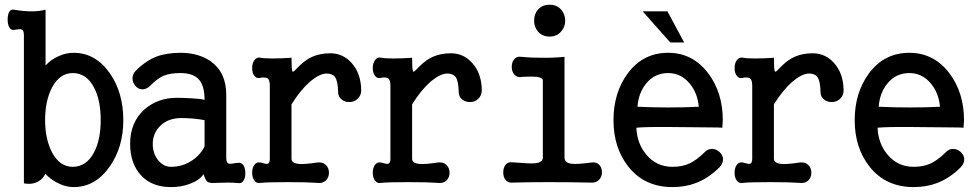

<svg xmlns="http://www.w3.org/2000/svg" viewBox="-20 -758 4040 796"><path d="M79.1 -611.3V2Q113.3 8.8 138.7 -5.9Q158.2 -16.6 168 -37.1Q195.3 -8.8 230.5 5.9Q257.8 17.6 285.2 17.6Q376 17.6 435.5 -68.4Q491.2 -148.4 491.2 -259.8Q491.2 -374 435.5 -454.1Q376 -539.1 285.2 -539.1Q253.9 -539.1 223.6 -525.4Q191.4 -511.7 168.9 -486.3V-717.8Q142.6 -710.9 110.4 -710.9Q78.1 -710.9 38.1 -717.8Q25.4 -720.7 17.6 -708Q11.7 -695.3 11.7 -676.8Q11.7 -658.2 17.6 -646.5Q25.4 -631.8 38.1 -633.8L43 -634.8Q65.4 -638.7 70.3 -635.7Q79.1 -631.8 79.1 -611.3ZM281.2 -455.1Q337.9 -455.1 369.1 -396.5Q397.5 -343.8 397.5 -259.8Q397.5 -177.7 369.1 -125Q337.9 -66.4 281.2 -66.4Q228.5 -66.4 196.3 -125Q167 -180.7 167 -259.8Q167 -340.8 196.3 -396.5Q228.5 -455.1 281.2 -455.1Z M824.2 -36.1Q826.2 -26.4 832 -15.6Q836.9 -4.9 844.7 -2L858.4 1L882.8 0Q912.1 -1 925.8 -1Q948.2 -1 967.8 1Q981.4 3.9 990.2 -9.8Q997.1 -21.5 997.1 -40Q997.1 -58.6 990.2 -71.3Q981.4 -85 967.8 -83L957 -82Q932.6 -77.1 926.8 -80.1Q918 -84 918 -103.5V-365.2Q918 -458 853.5 -503.9Q802.7 -539.1 728.5 -539.1Q670.9 -539.1 628.9 -523.4Q584 -505.9 543.9 -465.8Q529.3 -452.1 529.3 -433.6Q529.3 -416 541 -402.3Q552.7 -388.7 568.4 -387.7Q585.9 -386.7 601.6 -401.4Q632.8 -433.6 659.2 -444.3Q685.5 -455.1 728.5 -455.1Q784.2 -455.1 807.6 -424.8Q828.1 -398.4 828.1 -343.8Q812.5 -348.6 771.5 -350.6Q737.3 -352.5 712.9 -352.5Q634.8 -352.5 579.1 -304.7Q519.5 -251 519.5 -162.1Q519.5 -80.1 564.5 -31.2Q609.4 17.6 688.5 17.6Q733.4 17.6 767.6 3.9Q805.7 -9.8 824.2 -36.1ZM828.1 -151.4Q811.5 -116.2 776.4 -92.8Q737.3 -66.4 688.5 -66.4Q658.2 -66.4 635.7 -93.8Q613.3 -121.1 613.3 -162.1Q613.3 -203.1 641.6 -233.4Q674.8 -268.6 732.4 -268.6Q749 -268.6 778.3 -266.6Q809.6 -263.7 828.1 -259.8Z M1098.6 -403.3V-99.6Q1098.6 -82 1089.8 -79.1Q1085 -77.1 1068.4 -82L1061.5 -84Q1043.9 -87.9 1034.2 -74.2Q1025.4 -61.5 1025.4 -42Q1025.4 -22.5 1034.2 -9.8Q1043.9 3.9 1061.5 0Q1090.8 -2.9 1172.9 -2.9Q1253.9 -2.9 1293 0Q1316.4 3.9 1331.1 -9.8Q1343.8 -22.5 1343.8 -42Q1343.8 -61.5 1331.1 -74.2Q1316.4 -87.9 1293 -84Q1248 -77.1 1223.6 -78.1Q1188.5 -80.1 1188.5 -99.6V-325.2Q1224.6 -383.8 1265.6 -419.9Q1305.7 -453.1 1334 -453.1Q1358.4 -453.1 1369.1 -438.5Q1380.9 -421.9 1381.8 -376Q1381.8 -356.4 1397.5 -344.7Q1411.1 -334 1430.7 -335Q1450.2 -335.9 1462.9 -348.6Q1477.5 -362.3 1477.5 -383.8Q1476.6 -453.1 1438.5 -496.1Q1402.3 -537.1 1349.6 -537.1Q1308.6 -537.1 1276.4 -523.4Q1249 -511.7 1222.7 -486.3L1209 -472.7Q1195.3 -457 1192.4 -461.9Q1188.5 -469.7 1188.5 -518.6Q1146.5 -515.6 1111.3 -515.6Q1076.2 -515.6 1061.5 -518.6Q1043.9 -522.5 1034.2 -507.8Q1025.4 -495.1 1025.4 -475.6Q1025.4 -456.1 1034.2 -444.3Q1043.9 -430.7 1061.5 -435.5L1064.5 -436.5Q1083 -437.5 1088.9 -433.6Q1098.6 -426.8 1098.6 -403.3Z M1598.6 -403.3V-99.6Q1598.6 -82 1589.8 -79.1Q1585 -77.1 1568.4 -82L1561.5 -84Q1543.9 -87.9 1534.2 -74.2Q1525.4 -61.5 1525.4 -42Q1525.4 -22.5 1534.2 -9.8Q1543.9 3.9 1561.5 0Q1590.8 -2.9 1672.9 -2.9Q1753.9 -2.9 1793 0Q1816.4 3.9 1831.1 -9.8Q1843.8 -22.5 1843.8 -42Q1843.8 -61.5 1831.1 -74.2Q1816.4 -87.9 1793 -84Q1748 -77.1 1723.6 -78.1Q1688.5 -80.1 1688.5 -99.6V-325.2Q1724.6 -383.8 1765.6 -419.9Q1805.7 -453.1 1834 -453.1Q1858.4 -453.1 1869.1 -438.5Q1880.9 -421.9 1881.8 -376Q1881.8 -356.4 1897.5 -344.7Q1911.1 -334 1930.7 -335Q1950.2 -335.9 1962.9 -348.6Q1977.5 -362.3 1977.5 -383.8Q1976.6 -453.1 1938.5 -496.1Q1902.3 -537.1 1849.6 -537.1Q1808.6 -537.1 1776.4 -523.4Q1749 -511.7 1722.7 -486.3L1709 -472.7Q1695.3 -457 1692.4 -461.9Q1688.5 -469.7 1688.5 -518.6Q1646.5 -515.6 1611.3 -515.6Q1576.2 -515.6 1561.5 -518.6Q1543.9 -522.5 1534.2 -507.8Q1525.4 -495.1 1525.4 -475.6Q1525.4 -456.1 1534.2 -444.3Q1543.9 -430.7 1561.5 -435.5L1564.5 -436.5Q1583 -437.5 1588.9 -433.6Q1598.6 -426.8 1598.6 -403.3Z M2258.8 -738.3Q2227.5 -738.3 2210 -717.8Q2194.3 -699.2 2194.3 -671.9Q2194.3 -646.5 2210 -627.9Q2227.5 -606.4 2258.8 -606.4Q2289.1 -606.4 2306.6 -627.9Q2323.2 -646.5 2323.2 -671.9Q2323.2 -699.2 2306.6 -717.8Q2289.1 -738.3 2258.8 -738.3ZM2230.5 -423.8V-105.5Q2230.5 -84 2198.2 -81.1Q2178.7 -79.1 2121.1 -84L2104.5 -85Q2085.9 -87.9 2075.2 -74.2Q2066.4 -61.5 2066.4 -43Q2066.4 -24.4 2075.2 -12.7Q2085.9 1 2104.5 -1Q2171.9 -2.9 2255.9 -2.9Q2340.8 -2.9 2429.7 -1Q2451.2 1 2463.9 -12.7Q2475.6 -25.4 2475.6 -43.9Q2475.6 -63.5 2463.9 -75.2Q2451.2 -87.9 2429.7 -84Q2372.1 -76.2 2350.6 -79.1Q2320.3 -82 2320.3 -105.5V-522.5Q2272.5 -517.6 2222.7 -518.6Q2174.8 -518.6 2140.6 -522.5Q2122.1 -525.4 2111.3 -511.7Q2101.6 -500 2101.6 -480.5Q2101.6 -461.9 2111.3 -450.2Q2122.1 -436.5 2140.6 -438.5L2146.5 -439.5Q2188.5 -441.4 2204.1 -439.5Q2230.5 -436.5 2230.5 -423.8Z M2750 -539.1Q2645.5 -539.1 2582 -453.1Q2523.4 -373 2523.4 -259.8Q2523.4 -146.5 2584 -68.4Q2651.4 17.6 2767.6 17.6Q2821.3 17.6 2864.3 1Q2917 -18.6 2962.9 -64.5Q2978.5 -81.1 2977.5 -99.6Q2976.6 -115.2 2962.9 -127.9Q2950.2 -139.6 2933.6 -140.6Q2915 -141.6 2901.4 -127Q2866.2 -92.8 2837.9 -80.1Q2808.6 -66.4 2767.6 -66.4Q2702.1 -66.4 2660.2 -116.2Q2621.1 -162.1 2618.2 -228.5Q2655.3 -232.4 2760.7 -231.4Q2822.3 -231.4 2954.1 -229.5L2974.6 -228.5L2976.6 -259.8Q2976.6 -373 2917 -453.1Q2852.5 -539.1 2750 -539.1ZM2750 -455.1Q2803.7 -455.1 2839.8 -411.1Q2872.1 -372.1 2877 -315.4Q2818.4 -312.5 2751 -312.5Q2689.5 -312.5 2623 -315.4Q2627 -373 2659.2 -412.1Q2694.3 -455.1 2750 -455.1ZM2644.5 -710.9 2758.8 -582H2816.4L2747.1 -710.9Z M3098.6 -403.3V-99.6Q3098.6 -82 3089.8 -79.1Q3085 -77.1 3068.4 -82L3061.5 -84Q3043.9 -87.9 3034.2 -74.2Q3025.4 -61.5 3025.4 -42Q3025.4 -22.5 3034.2 -9.8Q3043.9 3.9 3061.5 0Q3090.8 -2.9 3172.9 -2.9Q3253.9 -2.9 3293 0Q3316.4 3.9 3331.1 -9.8Q3343.8 -22.5 3343.8 -42Q3343.8 -61.5 3331.1 -74.2Q3316.4 -87.9 3293 -84Q3248 -77.1 3223.6 -78.1Q3188.5 -80.1 3188.5 -99.6V-325.2Q3224.6 -383.8 3265.6 -419.9Q3305.7 -453.1 3334 -453.1Q3358.4 -453.1 3369.1 -438.5Q3380.9 -421.9 3381.8 -376Q3381.8 -356.4 3397.5 -344.7Q3411.1 -334 3430.7 -335Q3450.2 -335.9 3462.9 -348.6Q3477.5 -362.3 3477.5 -383.8Q3476.6 -453.1 3438.5 -496.1Q3402.3 -537.1 3349.6 -537.1Q3308.6 -537.1 3276.4 -523.4Q3249 -511.7 3222.7 -486.3L3209 -472.7Q3195.3 -457 3192.4 -461.9Q3188.5 -469.7 3188.5 -518.6Q3146.5 -515.6 3111.3 -515.6Q3076.2 -515.6 3061.5 -518.6Q3043.9 -522.5 3034.2 -507.8Q3025.4 -495.1 3025.4 -475.6Q3025.4 -456.1 3034.2 -444.3Q3043.9 -430.7 3061.5 -435.5L3064.5 -436.5Q3083 -437.5 3088.9 -433.6Q3098.6 -426.8 3098.6 -403.3Z M3750 -539.1Q3645.5 -539.1 3582 -453.1Q3523.4 -373 3523.4 -259.8Q3523.4 -146.5 3584 -68.4Q3651.4 17.6 3767.6 17.6Q3821.3 17.6 3864.3 1Q3917 -18.6 3962.9 -64.5Q3978.5 -81.1 3977.5 -99.6Q3976.6 -115.2 3962.9 -127.9Q3950.2 -139.6 3933.6 -140.6Q3915 -141.6 3901.4 -127Q3866.2 -92.8 3837.9 -80.1Q3808.6 -66.4 3767.6 -66.4Q3702.1 -66.4 3660.2 -116.2Q3621.1 -162.1 3618.2 -228.5Q3655.3 -232.4 3760.7 -231.4Q3822.3 -231.4 3954.1 -229.5L3974.6 -228.5L3976.6 -259.8Q3976.6 -373 3917 -453.1Q3852.5 -539.1 3750 -539.1ZM3750 -455.1Q3803.7 -455.1 3839.8 -411.1Q3872.1 -372.1 3877 -315.4Q3818.4 -312.5 3751 -312.5Q3689.5 -312.5 3623 -315.4Q3627 -373 3659.2 -412.1Q3694.3 -455.1 3750 -455.1Z"/></svg>

Font: GungsuhChe
Style: Regular
Weight: 400
Monospace: yes
Version: Version 2.21